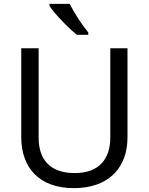

<svg xmlns="http://www.w3.org/2000/svg" viewBox="-20 -964 771 994"><path d="M341 -944H236V-934C259 -897 332 -820 378 -784H437V-796C406 -833 363 -899 341 -944ZM640 -252V-714H551V-252C551 -144 496 -68 367 -68C242 -68 180 -135 180 -251V-714H90V-254C90 -95 184 10 362 10C551 10 640 -104 640 -252Z"/></svg>

Font: Noto Sans Elbasan
Style: Regular
Weight: 400
Designer: Monotype Design Team
Foundry: Monotype Imaging Inc.
Version: Version 2.004